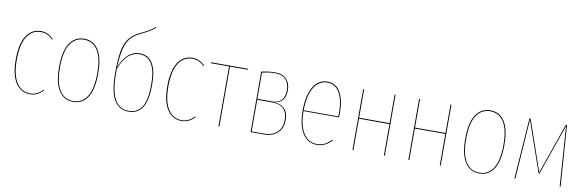

<svg xmlns="http://www.w3.org/2000/svg" viewBox="-51 -1163 4908 1607"><g transform="rotate(10 2403.5 -359.5)"><path d="M338 -478 333 -473Q291 -520 232 -520Q156 -520 114 -453.5Q72 -387 72 -256Q72 -128 115 -63Q158 2 230 2Q291 2 337 -49L342 -44Q294 9 230 9Q154 9 108.5 -58.5Q63 -126 63 -256Q63 -390 107.5 -459Q152 -528 232 -528Q293 -528 338 -478Z M763 -262Q763 -125 719.5 -58Q676 9 596 9Q518 9 474.5 -58Q431 -125 431 -258Q431 -394 475.5 -461Q520 -528 598 -528Q677 -528 720 -461.5Q763 -395 763 -262ZM439 -258Q439 -128 480 -63Q521 2 596 2Q672 2 713.5 -63.5Q755 -129 755 -262Q755 -392 714 -456Q673 -520 598 -520Q524 -520 481.5 -455.5Q439 -391 439 -258Z M1224 -250Q1224 -111 1184 -51Q1144 9 1067 9Q987 9 944.5 -61.5Q902 -132 902 -286Q902 -402 913.5 -470.5Q925 -539 956 -582.5Q987 -626 1047 -654Q1132 -694 1171 -728L1175 -722Q1134 -687 1051 -648Q999 -623 970 -587Q941 -551 927.5 -493.5Q914 -436 910 -341Q932 -404 975 -446Q1018 -488 1078 -488Q1150 -488 1187 -428Q1224 -368 1224 -250ZM1216 -250Q1216 -365 1181 -422.5Q1146 -480 1078 -480Q1018 -480 975.5 -437Q933 -394 910 -325V-285Q909 2 1067 2Q1140 2 1178 -55.5Q1216 -113 1216 -250Z M1626 -478 1621 -473Q1579 -520 1520 -520Q1444 -520 1402 -453.5Q1360 -387 1360 -256Q1360 -128 1403 -63Q1446 2 1518 2Q1579 2 1625 -49L1630 -44Q1582 9 1518 9Q1442 9 1396.5 -58.5Q1351 -126 1351 -256Q1351 -390 1395.5 -459Q1440 -528 1520 -528Q1581 -528 1626 -478Z M1992 -510H1839V0H1831V-510H1677V-518H1993Z M2376 -152Q2376 -77 2332 -38.5Q2288 0 2219 0H2104V-514Q2168 -528 2220 -528Q2285 -528 2318 -492Q2351 -456 2351 -397Q2351 -345 2326.5 -315Q2302 -285 2256 -280Q2312 -278 2344 -245.5Q2376 -213 2376 -152ZM2112 -507V-284H2239Q2290 -284 2316.5 -314Q2343 -344 2343 -397Q2343 -453 2313 -487Q2283 -521 2221 -521Q2189 -521 2166 -517.5Q2143 -514 2112 -507ZM2368 -152Q2368 -212 2335.5 -244Q2303 -276 2242 -276H2112V-7H2219Q2285 -7 2326.5 -43.5Q2368 -80 2368 -152Z M2811 -250H2510Q2511 -128 2553 -63Q2595 2 2666 2Q2704 2 2732 -12Q2760 -26 2789 -56L2794 -50Q2764 -20 2734.5 -5.5Q2705 9 2667 9Q2591 9 2546.5 -59.5Q2502 -128 2502 -254Q2502 -383 2545.5 -455.5Q2589 -528 2665 -528Q2739 -528 2776 -462.5Q2813 -397 2813 -287Q2813 -276 2811 -250ZM2805 -289Q2805 -394 2770 -457Q2735 -520 2665 -520Q2595 -520 2553 -451.5Q2511 -383 2510 -257H2804Q2805 -269 2805 -289Z M3237 -268H2978V0H2970V-518H2978V-276H3237V-518H3245V0H3237Z M3712 -268H3453V0H3445V-518H3453V-276H3712V-518H3720V0H3712Z M4215 -262Q4215 -125 4171.5 -58Q4128 9 4048 9Q3970 9 3926.5 -58Q3883 -125 3883 -258Q3883 -394 3927.5 -461Q3972 -528 4050 -528Q4129 -528 4172 -461.5Q4215 -395 4215 -262ZM3891 -258Q3891 -128 3932 -63Q3973 2 4048 2Q4124 2 4165.5 -63.5Q4207 -129 4207 -262Q4207 -392 4166 -456Q4125 -520 4050 -520Q3976 -520 3933.5 -455.5Q3891 -391 3891 -258Z M4739 0H4731L4699 -459L4696 -508L4546 -79H4538L4389 -508L4386 -459L4354 0H4346L4383 -518H4393L4542 -88L4692 -518H4702Z"/></g></svg>

Font: Fira Sans Compressed Eight
Style: Regular
Weight: 100
Width: 1
Designer: bBox Type GmbH & Carrois Corporate GbR & Edenspiekermann AG
Foundry: bBox Type GmbH & Carrois Corporate GbR & Edenspiekermann AG
Version: Version 4.301